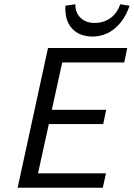

<svg xmlns="http://www.w3.org/2000/svg" viewBox="-20 -884 630 904"><path d="M273 -590 224 -367H480L466 -300H210L159 -68H479L464 0H63L206 -658H579L565 -590ZM590 -857 546 -864Q532 -822 500 -799Q468 -776 425 -776Q384 -776 359 -800.5Q334 -825 335 -864L288 -857Q284 -788 319 -750Q354 -712 415 -712Q475 -712 521 -750.5Q567 -789 590 -857Z"/></svg>

Font: Ysabeau Medium
Style: Italic
Weight: 500
Italic angle: -12°
Designer: Christian Thalmann (Catharsis Fonts)
Version: Version 0.003